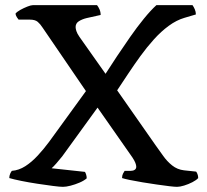

<svg xmlns="http://www.w3.org/2000/svg" viewBox="-20 -724 801 744"><path d="M224 0Q212 0 185 -3.5Q158 -7 125 -12Q92 -17 62.5 -23Q33 -29 16 -34Q16 -43 19.5 -51Q23 -59 26 -62Q53 -64 78 -80Q103 -96 126.5 -121.5Q150 -147 170 -174L313 -371L145 -617Q136 -631 126 -639.5Q116 -648 95 -648H52Q50 -650 45.5 -657Q41 -664 40 -671Q45 -678 58.5 -685.5Q72 -693 86 -698.5Q100 -704 107 -704H356Q361 -698 365.5 -688Q370 -678 370 -666L316 -654Q299 -650 286 -642Q273 -634 273 -619Q273 -613 276 -603.5Q279 -594 288 -581L389 -438Q408 -468 433 -505.5Q458 -543 484.5 -581Q511 -619 537.5 -651.5Q564 -684 586 -704H726Q731 -697 735 -687.5Q739 -678 739 -668L695 -655Q664 -646 634 -624Q604 -602 576.5 -571.5Q549 -541 524 -506.5Q499 -472 476.5 -438Q454 -404 434 -374L583 -161Q597 -142 612 -120.5Q627 -99 647 -83Q667 -67 693 -64L740 -59Q742 -57 745 -50Q748 -43 748 -34Q741 -26 725.5 -18Q710 -10 693.5 -5Q677 0 666 0Q657 0 636 -2.5Q615 -5 587.5 -9Q560 -13 532.5 -17.5Q505 -22 483.5 -26.5Q462 -31 453 -34Q453 -44 456.5 -51Q460 -58 463 -62H487Q496 -62 502 -66Q508 -70 508 -78Q508 -84 504.5 -93Q501 -102 493 -114L358 -307L221 -118Q209 -103 198 -90.5Q187 -78 180 -72L309 -58Q311 -56 313.5 -48.5Q316 -41 316 -33Q306 -24 288.5 -16.5Q271 -9 253.5 -4.5Q236 0 224 0Z"/></svg>

Font: Texturina Medium 12pt Medium
Style: Regular
Weight: 500
Version: Version 1.002